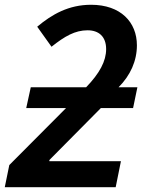

<svg xmlns="http://www.w3.org/2000/svg" viewBox="-40 -785 602 805"><path d="M-20 0H445L467 -109H167V-114L383 -332H518L536 -419H457C507 -469 534 -530 534 -595C534 -692 466 -765 342 -765C248 -765 178 -725 116 -673L176 -589C231 -633 275 -658 327 -658C374 -658 405 -632 405 -579C405 -529 378 -478 321 -419H89L70 -332H237L-1 -93Z"/></svg>

Font: Noto Sans SemiBold
Style: Italic
Weight: 600
Italic angle: -12°
Designer: Monotype Design Team
Foundry: Monotype Imaging Inc.
Version: Version 2.013